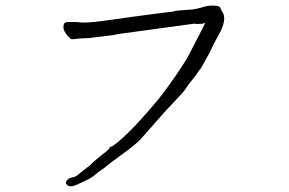

<svg xmlns="http://www.w3.org/2000/svg" viewBox="-20 -676 1040 690"><path d="M224 -546Q217 -554 212 -563Q206 -574 209 -588Q211 -595 219 -596Q221 -597 243 -597Q257 -597 262 -596H263Q288 -592 359 -602Q430 -612 459 -616Q488 -620 526 -625Q564 -630 589 -633L610 -635L602 -636Q623 -639 672 -642Q688 -644 708 -650Q722 -655 741 -656Q754 -656 764 -654Q771 -652 773 -645Q776 -639 776 -637H777Q782 -629 783 -626Q787 -615 785 -599Q780 -575 767 -553Q748 -519 736 -493Q729 -479 728 -477V-476H727Q725 -471 709 -443Q701 -428 698 -426V-425H697Q685 -407 682 -403Q672 -390 661 -377Q648 -359 647 -356.5Q646 -354 631 -337Q628 -334 614.5 -319.5Q601 -305 587 -290Q584 -287 580 -283Q503 -195 483 -173Q466 -157 444 -140Q369 -85 366 -82Q358 -74 344 -65Q329 -55 323 -49Q310 -37 286 -26Q250 -9 245 -8Q235 -5 226 -8Q217 -12 217 -21Q217 -25 223 -31Q230 -37 242 -39Q252 -41 259 -47Q267 -53 279 -63Q307 -84 311 -90Q314 -93 337 -112Q349 -121 361 -131Q372 -141 373 -142V-143Q373 -149 381 -149Q384 -150 402 -164Q462 -214 549 -319L584 -365Q642 -446 660 -481Q669 -498 710 -578Q712 -583 715 -589L718 -595L712 -592Q708 -590 698 -590Q687 -590 686 -590H685Q679 -592 671 -590L407 -554Q390 -551 388 -550Q310 -541 306 -540Q304 -539 295 -539Q264 -538 251 -536Q239 -534 235 -536Q231 -539 224 -546ZM224 -546ZM251 -536ZM279 -63ZM259 -47ZM741 -656ZM708 -650Z"/></svg>

Font: ToneOZ-Pinyin-Tsuipita-TC
Style: Regular
Weight: 400
Designer: ÂÆ£ÂøóÂáåJeffrey Xuan(jeffreyx@gmail.com, ToneOZ.com) ÈòøÂù§(cjkFonts)
Foundry: ToneOZ
Version: Version 0.24071